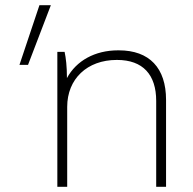

<svg xmlns="http://www.w3.org/2000/svg" viewBox="-20 -720 742 740"><path d="M55 -470H88L176 -700H132ZM201 0H239V-308C239 -416 316 -489 430 -489H431C531 -489 582 -432 582 -331V0H620V-335C620 -458 556 -526 438 -526H435C346 -526 274 -486 238 -419C238 -464 234 -497 229 -520H201Z"/></svg>

Font: Fixel Text ExtraLight
Style: Regular
Weight: 200
Width: 4
Designer: AlfaBravo + MacPaw
Foundry: Kyrylo Tkachov, Marchela Mozhyna, Serhii Makarenko, Maria Weinstein, Zakhar Kryvoshyya
Version: Version 1.211